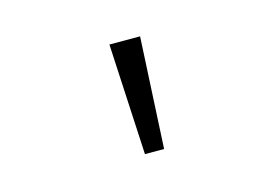

<svg xmlns="http://www.w3.org/2000/svg" viewBox="-52 -877 704 484"><g transform="rotate(-15 300.0 -635.0)"><path d="M275 -490H325L340 -780H260Z"/></g></svg>

Font: CommitMonoV143 ExtLt
Style: Regular
Weight: 200
Monospace: yes
Designer: Eigil Nikolajsen
Foundry: Eigil Nikolajsen
Version: Version 1.143